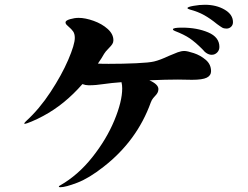

<svg xmlns="http://www.w3.org/2000/svg" viewBox="-20 -790 1040 806"><path d="M958 -697Q958 -685 950 -677.5Q942 -670 931 -670Q920 -670 913 -674Q906 -678 891 -689Q863 -712 837 -726.5Q811 -741 777 -750Q767 -753 767 -756Q767 -761 792.5 -765.5Q818 -770 840 -770Q888 -770 923 -749.5Q958 -729 958 -697ZM866 -491Q866 -473 848 -464Q830 -455 786 -455L727 -456Q679 -456 607 -453Q645 -436 645 -416Q645 -407 641 -400Q637 -393 630 -386Q629 -385 623 -378Q617 -371 613 -360Q555 -199 415 -90Q354 -42 304.5 -23Q255 -4 233 -4Q227 -4 227 -7Q227 -9 233 -12Q308 -55 367.5 -130Q427 -205 460 -284.5Q493 -364 493 -419Q493 -433 490 -445Q448 -442 414 -437Q383 -432 352 -432Q339 -432 326 -437Q251 -351 161 -303Q137 -290 113 -280Q89 -270 84 -270Q82 -270 82 -272Q82 -274 89 -281Q145 -332 192 -403.5Q239 -475 266.5 -539Q294 -603 294 -631Q294 -648 287 -658Q280 -668 268 -678Q263 -682 259 -686.5Q255 -691 255 -696Q255 -704 274 -709.5Q293 -715 310 -715Q338 -715 373 -702.5Q408 -690 432 -668.5Q456 -647 456 -621Q456 -612 451.5 -605Q447 -598 438 -589Q422 -573 417 -564Q409 -549 391 -523Q405 -522 436 -522Q496 -522 551.5 -524.5Q607 -527 627 -532Q652 -538 688 -555Q711 -565 726 -570.5Q741 -576 754 -576Q766 -576 793.5 -567Q821 -558 843.5 -539Q866 -520 866 -491ZM901 -593Q901 -579 891.5 -569.5Q882 -560 869 -560Q848 -560 829 -584Q800 -613 776.5 -629Q753 -645 714 -660Q706 -663 706 -667Q706 -674 744 -674Q807 -674 854 -654Q901 -634 901 -593Z"/></svg>

Font: Shippori Antique
Style: Regular
Weight: 400
Designer: FONTDASU
Foundry: FONTDASU / Google Inc. / but / Adobe
Version: Version 2.001